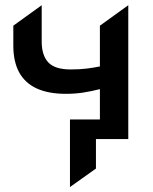

<svg xmlns="http://www.w3.org/2000/svg" viewBox="-20 -539 594 744"><path d="M251.1 185.8V-76H433.1V0H351.8V114.2ZM367.1 0V-193.6Q331.8 -184.7 300.6 -180Q269.4 -175.4 235.1 -175.4Q168.3 -175.4 123 -195.9Q77.7 -216.5 54.6 -258Q31.6 -299.6 31.6 -362.5V-439.5L141.6 -518.8V-377.9Q141.6 -324.9 167 -297.4Q192.5 -269.9 253.8 -269.9Q289.4 -269.9 316.1 -273.3Q342.8 -276.7 367.1 -281.5V-439.5L477.1 -518.8V0Z"/></svg>

Font: Geologica-Sharp
Style: Regular
Weight: 100
Designer: Sindre Bremnes, Frode Helland
Foundry: Monokrom Skriftforlag AS
Version: Version 1.010;gftools[0.9.28]